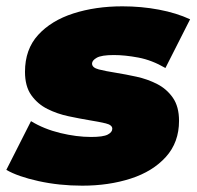

<svg xmlns="http://www.w3.org/2000/svg" viewBox="-37 -577 622 607"><path d="M223 10Q150 10 84.5 -4.5Q19 -19 -17 -40L61 -194Q102 -169 153.5 -156.5Q205 -144 251 -144Q289 -144 303.5 -151.5Q318 -159 318 -170Q318 -182 297 -187Q276 -192 245 -197Q215 -202 179.5 -209.5Q144 -217 113 -232.5Q82 -248 62 -276Q42 -304 42 -350Q42 -421 83.5 -466.5Q125 -512 195 -534.5Q265 -557 350 -557Q410 -557 465.5 -546.5Q521 -536 564 -516L486 -362Q443 -387 400.5 -395Q358 -403 323 -403Q284 -403 269 -394.5Q254 -386 254 -376Q254 -363 275.5 -357.5Q297 -352 329 -347Q360 -342 394.5 -334.5Q429 -327 459.5 -311.5Q490 -296 509.5 -268Q529 -240 529 -195Q529 -127 487.5 -81Q446 -35 376.5 -12.5Q307 10 223 10Z"/></svg>

Font: Montserrat Black
Style: Italic
Weight: 900
Italic angle: -11.3°
Designer: Julieta Ulanovsky
Foundry: Julieta Ulanovsky
Version: Version 9.000; ttfautohint (v1.8.4.7-5d5b)